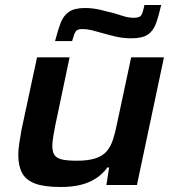

<svg xmlns="http://www.w3.org/2000/svg" viewBox="-20 -739 697 767"><path d="M222 8Q156 8 119.5 -6Q83 -20 68 -48.5Q53 -77 53 -120Q53 -140 57 -166.5Q61 -193 66 -221L128 -510H258L200 -234Q197 -220 193 -195.5Q189 -171 189 -158Q189 -131 198.5 -118.5Q208 -106 229.5 -101.5Q251 -97 287 -97Q333 -97 361.5 -106.5Q390 -116 406 -134.5Q422 -153 431 -180.5Q440 -208 447 -243L504 -510H635L527 0H405L416 -70H409Q391 -45 365 -27.5Q339 -10 304 -1Q269 8 222 8ZM200 -575Q211 -618 222 -647Q233 -676 255 -691.5Q277 -707 320 -707Q350 -707 380 -700Q410 -693 436 -686Q458 -679 476.5 -673.5Q495 -668 515 -668Q538 -668 544.5 -678.5Q551 -689 557 -719H624Q614 -675 603 -645Q592 -615 570 -600.5Q548 -586 505 -586Q472 -586 444 -592.5Q416 -599 388 -607Q368 -613 347.5 -618Q327 -623 310 -623Q288 -623 282 -613Q276 -603 268 -575Z"/></svg>

Font: Saira Expanded SemiBold
Style: Italic
Weight: 600
Width: 7
Italic angle: -12°
Designer: Hector Gatti with collaboration of the Omnibus-Type team
Foundry: Omnibus-Type
Version: Version 1.101